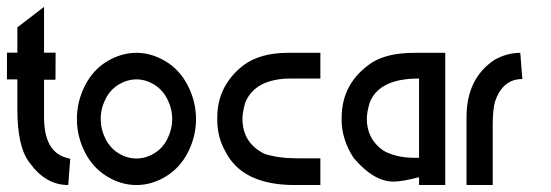

<svg xmlns="http://www.w3.org/2000/svg" viewBox="-20 -531 1580 551"><path d="M29.8 -452.6 106.4 -511.2V-379.9H139.6L139.2 -302.2H106.4V-195.3Q106.4 -94.7 171.4 -78.1L181.6 -75.2L175.8 0Q110.8 0 64.9 -64Q29.8 -108.4 29.8 -216.8V-303.2H0V-379.9H29.8Z M371.6 -303.2Q345.7 -303.2 321 -288.6Q296.4 -273.9 282.7 -246.6Q269 -219.2 269 -189.5Q269 -160.2 282.5 -133.1Q295.9 -106 320.3 -91.1Q344.7 -76.2 371.6 -76.2Q398.4 -76.2 422.9 -91.1Q447.3 -106 460.7 -133.1Q474.1 -160.2 474.1 -189.5Q474.1 -219.2 460.2 -246.6Q446.3 -273.9 421.9 -288.6Q397.5 -303.2 371.6 -303.2ZM371.6 -379.4Q414.6 -379.4 455.3 -355Q496.1 -330.6 519.3 -284.9Q542.5 -239.3 542.5 -189.5Q542.5 -140.1 520 -95.2Q497.6 -50.3 456.8 -25.1Q416 0 371.6 0Q327.1 0 286.4 -25.1Q245.6 -50.3 223.1 -95.2Q200.7 -140.1 200.7 -189.5Q200.7 -239.3 223.6 -284.9Q246.6 -330.6 287.4 -355Q328.1 -379.4 371.6 -379.4Z M899.4 -379.4V-305.7H815.9Q712.9 -305.7 684.1 -237.3Q675.8 -209 675.8 -190.4Q675.8 -120.6 739.3 -89.4Q778.8 -76.7 831.5 -76.7H899.4V0H825.7Q676.3 0 627.4 -95.2Q603.5 -136.7 603.5 -187.5V-193.4Q603.5 -285.2 678.7 -343.8Q727.1 -379.4 806.2 -379.4Z M1257.8 -379.4V0H1182.6V-22.5Q1133.8 -9.8 1109.4 -9.8Q1052.2 -9.8 994.6 -78.1Q960.4 -130.9 960.4 -187V-192.4Q960.4 -293 1046.9 -351.1Q1091.3 -379.4 1169.9 -379.4ZM1032.7 -189.9Q1032.7 -132.3 1079.6 -99.1Q1116.7 -78.1 1171.4 -78.1H1182.6V-305.7Q1067.4 -305.7 1041 -236.3Q1032.7 -209 1032.7 -189.9Z M1473.1 -379.4 1479 -304.2Q1422.9 -304.2 1400.9 -240.2Q1394 -216.8 1394 -173.3V0H1318.8V-194.8Q1318.8 -306.2 1399.4 -359.4Q1435.1 -379.4 1473.1 -379.4Z"/></svg>

Font: Gasq
Style: Regular
Weight: 400
Designer: Husham Jawad
Version: Version 1.00;December 29, 2020;FontCreator 13.0.0.2683 32-bi